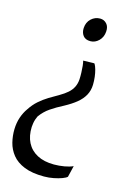

<svg xmlns="http://www.w3.org/2000/svg" viewBox="-140 -816 714 1030"><g transform="rotate(15 217.0 -301.0)"><path d="M317 -508Q324 -496 329 -478Q334 -460 336.5 -439Q339 -418 338.5 -395.5Q337.5 -363 323.2 -337.2Q309 -311.5 282.8 -290Q256.5 -268.5 218.5 -248Q178.5 -227.5 147.8 -206.5Q117 -185.5 95 -154.5Q91 -146.5 87.5 -136Q84 -125.5 82 -114Q80 -102.5 79.5 -92.5Q77.5 -42.5 96.2 -5.8Q115 31 153 51.2Q191 71.5 246.5 71.5Q275 71.5 303.8 66.5Q332.5 61.5 351.5 52.5L336.5 115.5Q329.5 122.5 310.2 129.8Q291 137 265 142.2Q239 147.5 211.5 147.5Q144.5 147.5 101 129.8Q57.5 112 33.8 82.2Q10 52.5 1 16.2Q-8 -20 -7 -57Q-6 -93.5 4.5 -123.8Q15 -154 31.5 -177Q51 -207 75 -228Q99 -249 125.5 -265.2Q152 -281.5 179 -296.5Q205 -311.5 222.8 -327.2Q240.5 -343 250 -362.2Q259.5 -381.5 261 -405.5Q262 -423.5 261.2 -443.2Q260.5 -463 258.8 -480.2Q257 -497.5 254 -507.5L311 -509ZM333 -690Q331 -658.5 310.5 -638.2Q290 -618 264 -618Q236 -618 223 -635.2Q210 -652.5 211.5 -677.5Q213.5 -710 234.8 -729.5Q256 -749 284 -749Q306 -749 320.5 -733.2Q335 -717.5 333 -690Z"/></g></svg>

Font: Merriweather 36pt
Style: Italic
Weight: 400
Italic angle: -7.8°
Version: Version 2.101